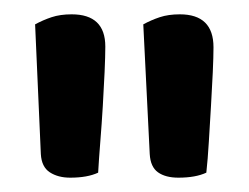

<svg xmlns="http://www.w3.org/2000/svg" viewBox="-20 -648 348 268"><path d="M117 -407Q102 -400 78 -400Q61 -400 49.5 -407.5Q38 -415 37 -433L29 -614Q40 -620 52 -624Q64 -628 80 -628Q127 -628 127 -583Q127 -570 126 -547.5Q125 -525 123.5 -500Q122 -475 120 -450Q118 -425 117 -407ZM268 -407Q253 -400 229 -400Q211 -400 200.5 -407.5Q190 -415 189 -433L180 -614Q191 -620 203 -624Q215 -628 231 -628Q278 -628 278 -582Q278 -569 277 -547Q276 -525 274.5 -500Q273 -475 271.5 -450Q270 -425 268 -407Z"/></svg>

Font: Baloo Tammudu 2 Medium
Style: Regular
Weight: 500
Designer: Maithili Shingre, Omkar Shende and Ek Type
Foundry: Ek Type
Version: Version 1.640;hotconv 1.0.111;makeotfexe 2.5.65597; ttfautoh